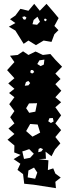

<svg xmlns="http://www.w3.org/2000/svg" viewBox="-20 -796 363 999"><path d="M60 -637 26 -657 60 -676 32 -696 60 -715 86 -750 128 -740 158 -776 187 -740 222 -776 255 -738 285 -702 263 -661 284 -639 263 -618 248 -578 207 -585 167 -561 128 -585 103 -568ZM118 -704 109 -711 96 -708 101 -696 111 -693ZM188 -683 175 -709 155 -692 149 -670 173 -667ZM217 -699 211 -698 209 -691 217 -685 224 -693ZM155 165 106 160 100 110 71 88 86 56 51 32 87 10 54 -3 55 -39 19 -69 55 -99 24 -127 55 -154 33 -186 55 -218 28 -254 55 -290 27 -312 55 -334 23 -362 55 -389 17 -431 55 -473 32 -506 72 -510 100 -529 128 -510 165 -528 203 -510 242 -515 268 -485 303 -449 268 -413 295 -385 268 -358 299 -324 268 -290 298 -264 268 -238 298 -196 268 -154 298 -119 268 -83 294 -50 266 -18 248 17 217 -7 219 30 181 32 232 38 229 89 257 80 268 107 296 128 268 150 271 183ZM211 -486 185 -482 174 -463 191 -452 208 -460ZM152 -431 141 -432 137 -420 147 -413 158 -421ZM127 -375 115 -369 109 -350 128 -352 137 -364ZM173 -259 131 -258 116 -233 132 -209 164 -215ZM255 -182 237 -181 231 -165 245 -156 259 -164ZM176 -148 137 -151 116 -114 149 -85 189 -106ZM204 -20 191 -26 181 -21 179 -4 195 -8ZM132 -20 96 -8 105 31 137 25 156 4ZM157 76 128 91 124 127 163 134 174 102Z"/></svg>

Font: Rubik Gemstones
Style: Regular
Weight: 400
Designer: Hubert and Fischer, NaN
Foundry: Hubert and Fischer, NaN
Version: Version 2.200